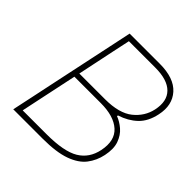

<svg xmlns="http://www.w3.org/2000/svg" viewBox="-188 -861 1008 1008"><g transform="rotate(45 316.5 -356.5)"><path d="M276 0H58Q71 -60.5 83 -117.5Q95 -174.5 108.5 -238.5L158.5 -474.5Q172 -538.5 184.2 -595.5Q196.5 -652.5 209 -713H433Q539 -713 587 -659.5Q635 -606 617 -522Q603.5 -457 565 -420.5Q526.5 -384 470 -366L468 -360Q497.5 -349 524.8 -325.8Q552 -302.5 565.8 -264.5Q579.5 -226.5 568 -171Q557.5 -120.5 527.8 -82Q498 -43.5 437.8 -21.8Q377.5 0 276 0ZM234.5 -682Q224 -632 213.2 -582Q202.5 -532 191 -476L170.5 -378H361Q466 -378 518.8 -420.5Q571.5 -463 585 -526Q601 -601 561 -641.5Q521 -682 430 -682ZM97 -31H274Q402.5 -31 461.8 -66.5Q521 -102 536 -176Q553.5 -261 505.2 -304.5Q457 -348 360 -348H164L140.5 -237Q128.5 -180 118 -130.8Q107.5 -81.5 97 -31Z"/></g></svg>

Font: Commissioner Thin
Style: Italic
Weight: 100
Italic angle: -12°
Designer: Kostas Bartsokas
Foundry: Kostas Bartsokas
Version: Version 1.000; ttfautohint (v1.8.3)